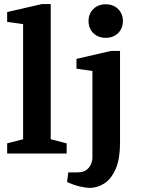

<svg xmlns="http://www.w3.org/2000/svg" viewBox="-20 -751 692 939"><path d="M15 0V-50L93 -70V-633L15 -644V-692L184 -731H228V-70L306 -50V0ZM418 168Q401 168 370.5 161Q340 154 308 139L314 92H359Q386 92 402 80.5Q418 69 425 52Q432 35 432 19V-404L354 -415V-463L523 -502H567V-56Q567 29 544.5 78Q522 127 488 147.5Q454 168 418 168ZM497 -566Q460 -566 436.5 -589Q413 -612 413 -648Q413 -684 436.5 -707Q460 -730 497 -730Q534 -730 557.5 -707Q581 -684 581 -648Q581 -612 557.5 -589Q534 -566 497 -566Z"/></svg>

Font: Manuale
Style: Bold
Weight: 700
Version: Version 1.002